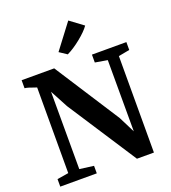

<svg xmlns="http://www.w3.org/2000/svg" viewBox="-174 -1133 1119 1260"><g transform="rotate(-20 385.0 -503.0)"><path d="M108 -663.5 91.5 -669Q69 -677 55.8 -681.2Q42.5 -685.5 28.5 -687V-743H256L548.5 -289.5L605.5 -176L605 -673.5L519.5 -688V-743H760V-688L682.5 -673.5L682 0H563.5L250.5 -481L184 -605.5L184.5 -65.5L283 -52.5V0H28V-52.5L107.5 -65.5ZM371 -799 319 -833.5 450 -1006.5 543 -937.5Q520 -904 468 -862Q416 -820 371.5 -799Z"/></g></svg>

Font: Merriweather Text
Style: Bold
Weight: 700
Designer: Eben Sorkin
Foundry: Eben Sorkin
Version: Version 2.100